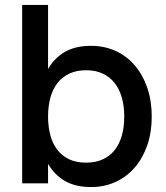

<svg xmlns="http://www.w3.org/2000/svg" viewBox="-20 -740 672 775"><path d="M69.5 -720H174V-461.5Q199 -505.5 241.5 -530.2Q284 -555 347.5 -555Q402 -555 447 -534.2Q492 -513.5 524.2 -475.8Q556.5 -438 574.5 -385.5Q592.5 -333 592.5 -269.5Q592.5 -207 574.8 -154.8Q557 -102.5 524.8 -64.8Q492.5 -27 447.2 -6Q402 15 347.5 15Q284 15 241.8 -9.8Q199.5 -34.5 174 -78.5V0H69.5ZM327.5 -456.5Q289.5 -456.5 260.8 -443.2Q232 -430 212.8 -405.8Q193.5 -381.5 183.8 -347Q174 -312.5 174 -269.5Q174 -228.5 183.2 -194.2Q192.5 -160 211.5 -135.2Q230.5 -110.5 259.2 -97Q288 -83.5 327.5 -83.5Q366 -83.5 394.8 -96.8Q423.5 -110 442.8 -134.2Q462 -158.5 471.8 -192.8Q481.5 -227 481.5 -269.5Q481.5 -311 472 -345.2Q462.5 -379.5 443.2 -404.2Q424 -429 395 -442.8Q366 -456.5 327.5 -456.5Z"/></svg>

Font: Vela Sans SemBd
Style: Regular
Weight: 600
Designer: Principal design: Mikhail Sharanda - project Manrope.
Design modification: Ravid Balaliev
Foundry: Mikhail Sharanda
Version: Version 1.001